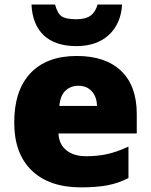

<svg xmlns="http://www.w3.org/2000/svg" viewBox="-20 -807 658 837"><path d="M333 9.8Q194.8 9.8 118.4 -63.7Q42 -137.2 42 -272.9Q42 -413.1 112.8 -488Q183.6 -563 314.9 -563Q439.9 -563 508.1 -497.8Q576.2 -432.6 576.2 -310.1V-225.1H234.9Q236.8 -178.7 268.8 -152.3Q300.8 -126 356 -126Q406.2 -126 448.5 -135.5Q490.7 -145 540 -168V-30.8Q495.1 -7.8 447.3 1Q399.4 9.8 333 9.8ZM321.8 -433.1Q288.1 -433.1 265.4 -411.9Q242.7 -390.6 238.8 -345.2H402.8Q401.9 -385.3 380.1 -409.2Q358.4 -433.1 321.8 -433.1ZM512.2 -787.1Q507.3 -703.6 454.6 -654.8Q401.9 -606 313 -606Q221.7 -606 171.6 -652.3Q121.6 -698.7 117.2 -787.1H220.2Q230 -749 248.3 -736.1Q266.6 -723.1 313 -723.1Q352.5 -723.1 374.3 -738.5Q396 -753.9 405.3 -787.1Z"/></svg>

Font: OpenSansExtrabold
Style: Regular
Weight: 800
Foundry: Ascender Corporation
Version: Version 1.10